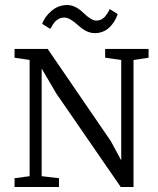

<svg xmlns="http://www.w3.org/2000/svg" viewBox="-20 -745 631 765"><path d="M357 -613Q325 -613 291.5 -644Q258 -675 237 -675Q230 -675 223.5 -673.5Q217 -672 212 -668.5Q207 -665 203 -662Q199 -659 195 -653Q191 -647 189 -644.5Q187 -642 184 -636L180 -630L148 -650Q157 -677 184.5 -701Q212 -725 248 -725Q280 -725 312 -694Q344 -663 363 -663Q370 -663 376 -664.5Q382 -666 387 -669.5Q392 -673 395.5 -676Q399 -679 403 -685Q407 -691 408.5 -693Q410 -695 414 -702L417 -709L449 -689Q438 -656 414.5 -634.5Q391 -613 357 -613ZM38 0V-35L98 -43V-506L38 -515V-550H170L422 -182L463 -106V-506L399 -515V-550H572V-515L512 -506V0H461L204 -373L146 -472V-43L215 -35V0Z"/></svg>

Font: Aikya
Style: Regular
Weight: 400
Designer: Neelakash Kshetrimayum (Latin subset based on Merriweather by Eben Sorkin)
Foundry: Brand New Type
Version: Version 1.00 b005